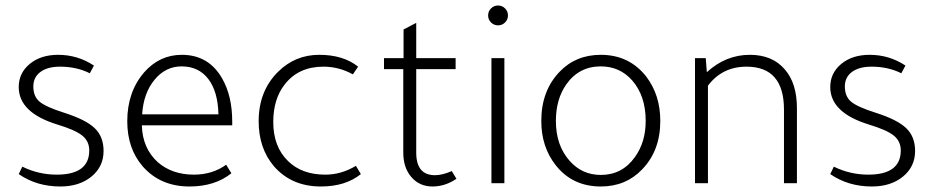

<svg xmlns="http://www.w3.org/2000/svg" viewBox="-20 -665 3390 697"><path d="M306 -399Q258 -423 198 -423Q153 -423 127 -404Q101 -385 101 -351Q101 -315 123.5 -296Q146 -277 212 -256Q291 -231 323.5 -200Q356 -169 356 -117Q356 -60 312 -24Q268 12 199 12Q113 12 48 -33L61 -60Q120 -31 186 -31Q304 -31 304 -119Q304 -152 279 -172.5Q254 -193 188 -213Q48 -256 48 -349Q48 -400 88 -433Q128 -466 191 -466Q262 -466 321 -427Z M823 -210H495Q497 -127 553 -76Q605 -31 684 -31Q751 -31 801 -67L820 -36Q760 12 668 12Q563 12 499 -60Q442 -125 442 -225Q442 -331 503 -402Q559 -466 640 -466Q737 -466 786 -381Q823 -317 823 -224ZM496 -250H773Q771 -333 736 -378.5Q701 -424 639 -424Q581 -424 541 -375.5Q501 -327 496 -250Z M1290 -33Q1234 12 1145 12Q1038 12 974 -62Q919 -127 919 -225Q919 -335 990 -405Q1052 -466 1139 -466Q1226 -466 1280 -423L1261 -395Q1211 -423 1154 -423Q1064 -423 1014 -359Q972 -306 972 -222Q972 -132 1026 -80Q1076 -31 1161 -31Q1219 -31 1272 -63Z M1491 -414V-111Q1491 -29 1559 -29Q1586 -29 1620 -44L1637 -16Q1596 12 1550 12Q1503 12 1473.5 -22Q1444 -56 1444 -111V-414H1374V-454H1445V-558L1491 -582V-454H1634V-414Z M1752 -609Q1752 -624 1762.5 -634.5Q1773 -645 1788 -645Q1803 -645 1813.5 -634.5Q1824 -624 1824 -609Q1824 -594 1813.5 -583.5Q1803 -573 1788 -573Q1773 -573 1762.5 -583.5Q1752 -594 1752 -609ZM1811 -454V0H1764V-454Z M2161 -466Q2264 -466 2326 -387Q2377 -320 2377 -226Q2377 -118 2311 -50Q2252 12 2161 12Q2057 12 1996 -67Q1945 -133 1945 -226Q1945 -335 2011 -404Q2070 -466 2161 -466ZM2161 -424Q2082 -424 2036 -359Q1998 -305 1998 -226Q1998 -137 2048 -81Q2093 -30 2161 -30Q2239 -30 2285 -95Q2324 -149 2324 -226Q2324 -317 2275 -373Q2230 -424 2161 -424Z M2546 -403Q2615 -466 2702 -466Q2784 -466 2829 -413Q2873 -363 2873 -272V0H2826V-267Q2826 -423 2690 -423Q2602 -423 2550 -354V0H2503V-454H2542Z M3252 -399Q3204 -423 3144 -423Q3099 -423 3073 -404Q3047 -385 3047 -351Q3047 -315 3069.5 -296Q3092 -277 3158 -256Q3237 -231 3269.5 -200Q3302 -169 3302 -117Q3302 -60 3258 -24Q3214 12 3145 12Q3059 12 2994 -33L3007 -60Q3066 -31 3132 -31Q3250 -31 3250 -119Q3250 -152 3225 -172.5Q3200 -193 3134 -213Q2994 -256 2994 -349Q2994 -400 3034 -433Q3074 -466 3137 -466Q3208 -466 3267 -427Z"/></svg>

Font: TajawalTap
Style: Regular
Weight: 300
Designer: Boutros Fonts
Foundry: Created by Boutros International 2017
Version: Version 2.700